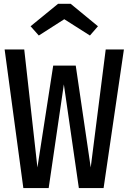

<svg xmlns="http://www.w3.org/2000/svg" viewBox="-20 -959 655 979"><path d="M519 -706.7H611.8L508.2 0H382.1L305.6 -528.7L228.2 0H99L3.6 -706.7H103.6L170.8 -105.1L251.3 -624.6H366.2L442.6 -105.1ZM275.9 -939.5H340.5L479.5 -825.1L438.5 -777.9L307.7 -861L177.9 -777.9L135.9 -825.1Z"/></svg>

Font: Fira Code Fixed Retina
Style: Regular
Weight: 450
Monospace: yes
Designer: Carrois Corporate, Edenspiekermann AG, Nikita Prokopov
Foundry: Carrois Corporate, Edenspiekermann AG, Nikita Prokopov
Version: Version 5.002